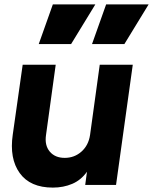

<svg xmlns="http://www.w3.org/2000/svg" viewBox="-20 -840 695 872"><path d="M220 12Q117 12 69.5 -54Q22 -120 38 -229L83 -546H233L189 -227Q182 -180 206 -151.5Q230 -123 274 -123Q318 -123 350 -151.5Q382 -180 389 -227L433 -546H583L507 0H367L375 -60Q348 -22 308 -5Q268 12 220 12ZM156 -640 220 -820H413L303 -640ZM398 -640 462 -820H655L545 -640Z"/></svg>

Font: Plus Jakarta Sans ExtraBold
Style: Italic
Weight: 800
Italic angle: -8°
Designer: Gumpita Rahayu
Foundry: Tokotype
Version: Version 2.071; ttfautohint (v1.8.4.7-5d5b);gftools[0.9.29]